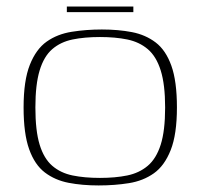

<svg xmlns="http://www.w3.org/2000/svg" viewBox="-20 -559 612 586"><path d="M281 7Q231 7 189.5 -1Q148 -9 117 -32.5Q86 -56 69 -103.5Q52 -151 52 -231Q52 -313 71 -361Q90 -409 122.5 -432Q155 -455 199 -462Q243 -469 291 -469Q341 -469 382.5 -461Q424 -453 455 -429.5Q486 -406 503 -358.5Q520 -311 520 -231Q520 -149 501 -101Q482 -53 449.5 -30Q417 -7 373.5 0Q330 7 281 7ZM285 -16Q332 -16 368.5 -23.5Q405 -31 431 -53Q457 -75 470.5 -117.5Q484 -160 484 -231Q484 -301 470.5 -344Q457 -387 431 -409Q405 -431 368.5 -438.5Q332 -446 285 -446Q238 -446 201.5 -438.5Q165 -431 139.5 -409Q114 -387 101 -344Q88 -301 88 -231Q88 -160 101 -117.5Q114 -75 139.5 -53Q165 -31 201.5 -23.5Q238 -16 285 -16ZM184 -522V-539H387V-522Z"/></svg>

Font: Genos ExtraLight
Style: Regular
Weight: 250
Designer: Robert E. Leuschke
Foundry: Robert E. Leuschke
Version: Version 1.010